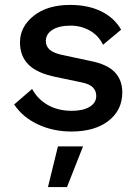

<svg xmlns="http://www.w3.org/2000/svg" viewBox="-20 -530 569 788"><path d="M272.9 9.8Q198.2 9.8 136 -19.3Q73.7 -48.3 38.1 -101.1L111.8 -165Q134.8 -122.6 176.5 -98.9Q218.3 -75.2 274.9 -75.2Q320.8 -75.2 347.9 -91.6Q375 -107.9 375 -136.2Q375 -156.7 361.6 -170.9Q348.1 -185.1 314.9 -191.9L210 -213.9Q132.3 -229.5 97.2 -264.6Q62 -299.8 62 -356Q62 -419.9 117.9 -464.8Q173.8 -509.8 268.1 -509.8Q341.8 -509.8 395.5 -483.4Q449.2 -457 477.1 -408.2L402.8 -346.2Q384.3 -384.8 348.1 -404.8Q312 -424.8 270 -424.8Q222.2 -424.8 195.1 -407.5Q168 -390.1 168 -361.8Q168 -340.8 183.6 -326.4Q199.2 -312 236.8 -304.2L351.1 -279.8Q420.4 -266.1 451.2 -233.6Q481.9 -201.2 481.9 -150.9Q481.9 -78.1 425.5 -34.2Q369.1 9.8 272.9 9.8ZM320.8 70.8 254.9 237.8H176.8L217.8 70.8Z"/></svg>

Font: Work Sans Medium
Style: Regular
Weight: 500
Designer: Wei Huang
Foundry: Wei Huang
Version: Version 2.012